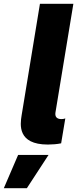

<svg xmlns="http://www.w3.org/2000/svg" viewBox="-76 -747 401 997"><path d="M172.6 3.6C192.8 3.6 220.9 1.8 241.5 -2.8L263.1 -132.1C257.1 -129.6 250 -128.6 242.9 -128.6C217.3 -128.6 208.8 -142.4 212 -163L305 -727.3H131.4L36.2 -147.7C28.4 -100.1 14.2 3.6 172.6 3.6ZM-56.1 230.1H63.6L176.1 57.5H18.1Z"/></svg>

Font: TID UI Extra Bold
Style: Italic
Weight: 800
Italic angle: -9.39999°
Designer: The TID Project Authors
Foundry: Bakken & Bæck
Version: Version 1.001;hotconv 1.0.109;makeotfexe 2.5.65596